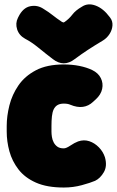

<svg xmlns="http://www.w3.org/2000/svg" viewBox="-20 -813 523 858"><path d="M265 25Q190 25 140.5 3Q91 -19 62.5 -56Q34 -93 22 -137Q10 -181 10 -225V-250Q10 -294 22 -342Q34 -390 62.5 -431.5Q91 -473 140.5 -499Q190 -525 265 -525Q302 -525 334.5 -518.5Q367 -512 392 -500Q419 -487 430.5 -464Q442 -441 436.5 -415.5Q431 -390 408 -369L396 -358Q376 -339 350.5 -335.5Q325 -332 294 -345Q283 -350 265 -350Q248 -350 237 -343.5Q226 -337 220 -324.5Q214 -312 212 -293Q210 -274 210 -250V-225Q210 -214 212 -201Q214 -188 220 -176.5Q226 -165 236.5 -157.5Q247 -150 265 -150Q276 -150 294.5 -162.5Q313 -175 329 -181Q355 -190 379 -182Q403 -174 422 -154.5Q441 -135 449 -110Q460 -71 444 -43.5Q428 -16 405 -5Q384 4 345.5 14.5Q307 25 265 25ZM473 -733Q484 -718 482.5 -698.5Q481 -679 469.5 -661Q458 -643 440 -632Q400 -608 372.5 -590Q345 -572 314 -549Q265 -511 216 -549Q182 -575 151.5 -600Q121 -625 92 -640Q65 -655 56.5 -682Q48 -709 60 -733L62 -737Q82 -778 114.5 -785Q147 -792 175 -773Q198 -759 215.5 -745Q233 -731 257 -715Q260 -714 262.5 -713Q265 -712 269 -715Q289 -729 303.5 -748Q318 -767 346 -783Q373 -801 407.5 -788Q442 -775 470 -737Z"/></svg>

Font: Winky Sans Black
Style: Regular
Weight: 900
Designer: Simon Atzbach
Foundry: typofactur
Version: Version 1.205